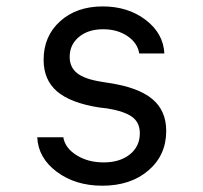

<svg xmlns="http://www.w3.org/2000/svg" viewBox="-20 -570 640 604"><path d="M97.2 -138.2H179.2Q184.6 -104.5 220.7 -81.8Q256.8 -59.1 306.2 -59.1Q356.9 -59.1 388.4 -84.2Q419.9 -109.4 419.9 -150.9Q419.9 -184.1 396.2 -201.9Q372.6 -219.7 316.9 -229L292 -231.9Q201.7 -246.1 159.4 -282.5Q117.2 -318.8 117.2 -381.8Q117.2 -456.1 168.9 -502.9Q220.7 -549.8 303.2 -549.8Q382.3 -549.8 438 -507.6Q493.7 -465.3 497.1 -401.9H418Q412.6 -435.1 380.9 -456.5Q349.1 -478 304.2 -478Q257.8 -478 228.5 -453.9Q199.2 -429.7 199.2 -391.1Q199.2 -358.4 222.7 -339.8Q246.1 -321.3 297.9 -313L321.8 -309.1Q414.6 -295.4 458.7 -258.8Q502.9 -222.2 502.9 -158.2Q502.9 -82 447 -33.9Q391.1 14.2 301.8 14.2Q217.3 14.2 158.7 -29.5Q100.1 -73.2 97.2 -138.2Z"/></svg>

Font: CommitMono
Style: Regular
Weight: 400
Monospace: yes
Designer: Eigil Nikolajsen
Foundry: Eigil Nikolajsen
Version: Version 1.143